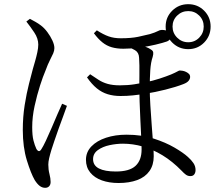

<svg xmlns="http://www.w3.org/2000/svg" viewBox="-20 -839 1040 918"><path d="M547 36Q502 36 467 23.5Q432 11 411.5 -14Q391 -39 391 -75Q391 -112 417 -139Q443 -166 487 -180.5Q531 -195 585 -195Q657 -195 714.5 -176.5Q772 -158 814 -133.5Q856 -109 878 -89Q895 -74 905 -59Q915 -44 915 -26Q915 -14 909 -5.5Q903 3 890 3Q878 3 868.5 -4Q859 -11 849 -22Q804 -68 757 -96.5Q710 -125 662.5 -138.5Q615 -152 568 -152Q537 -152 504 -145Q471 -138 448 -121.5Q425 -105 425 -78Q425 -48 453 -33.5Q481 -19 534 -19Q599 -19 628 -46Q657 -73 657 -124Q657 -148 655 -186.5Q653 -225 651 -268.5Q649 -312 647.5 -353Q646 -394 646 -424Q646 -449 646.5 -476Q647 -503 646.5 -526Q646 -549 645 -563Q644 -588 625.5 -599Q607 -610 592 -614L624 -628Q640 -625 654 -621.5Q668 -618 680 -613.5Q692 -609 702 -602Q711 -597 712.5 -589Q714 -581 710 -567Q701 -541 698.5 -502.5Q696 -464 696 -419Q696 -381 699 -333.5Q702 -286 705.5 -239Q709 -192 712 -153Q715 -114 715 -92Q715 -50 694.5 -21Q674 8 636 22Q598 36 547 36ZM196 59Q182 59 170 50Q158 41 146 22Q128 -9 108.5 -72Q89 -135 89 -218Q89 -280 98 -336.5Q107 -393 118.5 -438Q130 -483 137 -509Q142 -526 148 -547Q154 -568 158.5 -589Q163 -610 163 -626Q163 -655 144 -683.5Q125 -712 106 -736L123 -749Q136 -742 149.5 -734.5Q163 -727 176 -717Q192 -705 206.5 -685.5Q221 -666 230.5 -645.5Q240 -625 240 -609Q240 -597 234.5 -584Q229 -571 219 -552Q209 -533 197 -500Q186 -475 171.5 -430Q157 -385 145.5 -332.5Q134 -280 134 -231Q134 -191 140 -167.5Q146 -144 154 -127Q160 -117 166 -116.5Q172 -116 178 -126Q186 -138 199 -165.5Q212 -193 226.5 -227Q241 -261 254.5 -292.5Q268 -324 277 -343L300 -333Q293 -312 282 -283Q271 -254 260 -223Q249 -192 240 -165.5Q231 -139 226 -123Q219 -100 215 -82.5Q211 -65 211 -52Q211 -28 216.5 -7Q222 14 222 31Q222 44 215 51.5Q208 59 196 59ZM556 -380Q523 -380 495 -388.5Q467 -397 443 -416.5Q419 -436 396 -469L411 -484Q432 -470 451 -457.5Q470 -445 494.5 -438Q519 -431 553 -431Q591 -431 622.5 -436Q654 -441 674 -445Q712 -453 744 -463.5Q776 -474 798 -483Q819 -492 827.5 -497Q836 -502 840 -502Q845 -502 853.5 -500.5Q862 -499 870 -495Q878 -491 883.5 -485.5Q889 -480 889 -471Q889 -462 882 -453Q875 -444 857 -437Q821 -423 771 -410.5Q721 -398 676 -391Q644 -386 616 -383Q588 -380 556 -380ZM570 -606Q539 -606 514.5 -613Q490 -620 469.5 -636.5Q449 -653 429 -680L443 -694Q474 -674 499.5 -665Q525 -656 557 -656Q607 -656 640.5 -663Q674 -670 697 -676Q723 -684 734 -690Q745 -696 753 -696Q772 -696 785 -689Q798 -682 798 -667Q798 -658 793 -651.5Q788 -645 779 -641Q759 -634 723.5 -625.5Q688 -617 647.5 -611.5Q607 -606 570 -606ZM880 -604Q835 -604 803.5 -635.5Q772 -667 772 -712Q772 -757 803.5 -788Q835 -819 880 -819Q925 -819 956 -788Q987 -757 987 -712Q987 -667 956 -635.5Q925 -604 880 -604ZM880 -637Q911 -637 932.5 -659Q954 -681 954 -712Q954 -743 932.5 -764.5Q911 -786 880 -786Q849 -786 827 -764.5Q805 -743 805 -712Q805 -681 827 -659Q849 -637 880 -637Z"/></svg>

Font: Noto Serif TC
Style: Regular
Weight: 400
Designer: Ryoko NISHIZUKA  (kana & ideographs); Frank Grießhammer (Latin, Greek & Cyrillic); Wenlong ZHANG  (bopomofo); Sandoll Co
Foundry: Adobe
Version: Version 2.003-H1;hotconv 1.1.1;makeotfexe 2.6.0